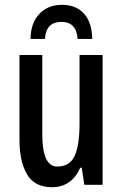

<svg xmlns="http://www.w3.org/2000/svg" viewBox="-20 -769 509 799"><path d="M407 -540V0H331L320 -71H314Q278 10 196 10Q124 10 92.5 -43.5Q61 -97 61 -188V-540H156V-210Q156 -76 218 -76Q271 -76 291 -121Q311 -166 311 -256V-540ZM238 -749Q295 -749 328.5 -713.5Q362 -678 364 -607H303Q298 -678 236 -678Q205 -678 187.5 -661.5Q170 -645 167 -607H107Q108 -674 144 -711.5Q180 -749 238 -749Z"/></svg>

Font: Noto Sans ExtraCondensed Medium
Style: Regular
Weight: 500
Width: 2
Designer: Monotype Design Team
Foundry: Monotype Imaging Inc.
Version: Version 2.013; ttfautohint (v1.8.4.7-5d5b)